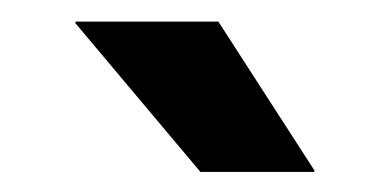

<svg xmlns="http://www.w3.org/2000/svg" viewBox="-20 -706 363 182"><path d="M187 -685.5 278 -544.5V-543H170L51.5 -684V-685.5Z"/></svg>

Font: Anek Latin Medium SemiBold
Style: Regular
Weight: 600
Version: Version 1.003